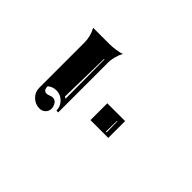

<svg xmlns="http://www.w3.org/2000/svg" viewBox="-72 -643 670 670"><g transform="rotate(45 263.5 -307.5)"><path d="M87.4 -468.8H169.2Q180.7 -468.8 198.4 -471.3Q216.1 -473.9 225.3 -477.5Q218.5 -465.6 214.2 -449.3Q210 -433.1 210 -416V-173.8H201.2Q201.2 -194.3 186.5 -209.1Q171.9 -223.9 151.4 -223.9Q133.3 -223.9 119.4 -212.2Q119.4 -191.4 134.5 -191.2Q139.6 -191.2 147.3 -194.2Q155 -197.3 160.2 -197.3Q171.6 -197.3 178.1 -187.3Q184.6 -177.2 184.6 -166.3Q184.6 -154.1 175.7 -145.5Q166.7 -137 154.3 -137Q132.8 -137 117.7 -151.9Q102.5 -166.7 102.5 -187.7V-410.2Q102.5 -441.9 87.4 -468.8ZM187.5 -229.5 194.3 -225.6 193.4 -418.9 191.2 -418.5ZM308.6 -234.4V-317.4H396.5V-234.4ZM375 -244.1H378.9L377.9 -297.9H376Z"/></g></svg>

Font: AgreloyInT3
Style: Medium
Weight: 400
Designer: gluk
Foundry: gluk
Version: Version 0.27